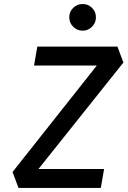

<svg xmlns="http://www.w3.org/2000/svg" viewBox="-20 -922 626 942"><path d="M136.7 -52.7 41.5 -78.1 490.7 -645.5 585.4 -615.2ZM70.8 0 41.5 -78.1 136.7 -92.8H490.7L474.6 0ZM147 -600.6 163.1 -693.4H556.2L585.4 -615.2L503.9 -600.6ZM385.3 -771.5Q358.4 -771.5 339.1 -790.8Q319.8 -810.1 319.8 -836.9Q319.8 -864.3 339.1 -883.3Q358.4 -902.3 385.3 -902.3Q412.6 -902.3 431.6 -883.3Q450.7 -864.3 450.7 -836.9Q450.7 -810.1 431.6 -790.8Q412.6 -771.5 385.3 -771.5Z"/></svg>

Font: Cascadia Code PL
Style: Italic
Weight: 400
Italic angle: -10°
Monospace: yes
Designer: Aaron Bell
Foundry: Saja Typeworks
Version: Version 2404.023